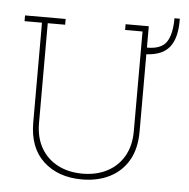

<svg xmlns="http://www.w3.org/2000/svg" viewBox="-54 -810 859 874"><g transform="rotate(5 376.0 -373.0)"><path d="M352.1 10.3Q243.2 10.3 176 -51.5Q108.9 -113.3 108.9 -229V-684.6H29.3V-710.9H214.8V-684.6H135.3V-229Q135.3 -162.1 162.8 -114.5Q190.4 -66.9 239.3 -41.5Q288.1 -16.1 352.1 -16.1Q415.5 -16.1 464.4 -41.5Q513.2 -66.9 540.8 -114.5Q568.4 -162.1 568.4 -229V-684.6H488.8V-710.9H594.7V-613.3Q659.2 -612.8 683.6 -647.9Q708 -683.1 708 -757.3H732.4V-754.9Q733.9 -671.9 701.7 -629.2Q669.4 -586.4 594.7 -583V-229Q594.7 -151.4 564 -98.1Q533.2 -44.9 478.5 -17.3Q423.8 10.3 352.1 10.3Z"/></g></svg>

Font: Roboto Slab Thin
Style: Regular
Weight: 100
Designer: Google
Version: Version 2.000; ttfautohint (v1.8.1.43-b0c9)